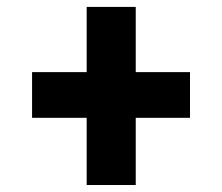

<svg xmlns="http://www.w3.org/2000/svg" viewBox="-20 -609 645 558"><path d="M374.5 -399.4H532.2V-266.6H374.5V-71.3H231.9V-266.6H73.2V-399.4H231.9V-588.9H374.5Z"/></svg>

Font: Ufes Sans ExtraBold
Style: Regular
Weight: 800
Designer: Ricardo Esteves & Filipe Motta
Foundry: ProDesignUfes - Ricardo Esteves, Filipe Motta (This is a derivative work, based on Roboto family, by Christian Robertson
Version: Version 2.0